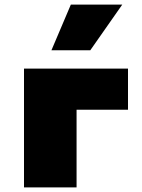

<svg xmlns="http://www.w3.org/2000/svg" viewBox="-20 -820 620 840"><path d="M540 -520V-340H315V0H85V-520ZM515 -800 375 -600H205L290 -800Z"/></svg>

Font: Imperial One
Style: Regular
Weight: 400
Designer: Jovanny Lemonad
Foundry: Jovanny Lemonad
Version: Version 1.000